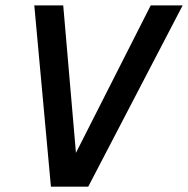

<svg xmlns="http://www.w3.org/2000/svg" viewBox="-20 -696 701 716"><path d="M309.1 0H169.9L107.9 -675.8H215.8L263.2 -126L542 -675.8H661.1Z"/></svg>

Font: Clear Sans Medium
Style: Italic
Weight: 500
Italic angle: -12°
Foundry: Intel Corporation
Version: Version 1.00